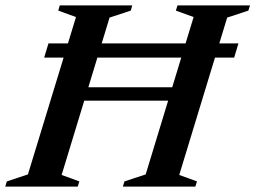

<svg xmlns="http://www.w3.org/2000/svg" viewBox="-46 -695 952 715"><path d="M196.5 -320 211.5 -370H666L650.5 -320ZM118.5 -480.5 134.5 -533.5H842L826 -480.5ZM237 -631.5 171 -655.5 176.5 -675H446.5L441 -655.5L362 -629.5L183.5 -43.5L249.5 -19.5L243.5 0H-26.5L-20.5 -19.5L58 -45.5ZM675 -631.5 609 -655.5 615 -675H885L879 -655.5L800 -629.5L621.5 -43.5L687.5 -19.5L681.5 0H411.5L417.5 -19.5L496.5 -45.5Z"/></svg>

Font: Newsreader 24pt SemiBold
Style: Italic
Weight: 600
Italic angle: -17°
Designer: Hugues Gentile
Foundry: Production Type
Version: Version 1.003